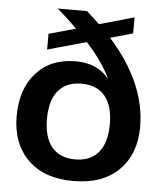

<svg xmlns="http://www.w3.org/2000/svg" viewBox="-52 -758 683 813"><g transform="rotate(5 289.5 -351.0)"><path d="M289.1 9.8Q165 9.8 95.9 -58.8Q26.9 -127.4 26.9 -243.2Q26.9 -358.4 88.4 -427.2Q149.9 -496.1 256.8 -496.1Q349.6 -496.1 398.9 -433.1Q368.7 -500.5 295.9 -581.1L130.9 -535.2V-602.1L245.1 -633.8Q200.7 -678.2 160.2 -711.9H285.2Q323.2 -677.7 339.8 -661.1L487.8 -703.1V-634.8L392.1 -607.9Q551.8 -429.2 551.8 -243.2Q551.8 -127.4 482.7 -58.8Q413.6 9.8 289.1 9.8ZM289.1 -82Q354 -82 388.4 -123Q422.9 -164.1 422.9 -243.2Q422.9 -322.3 388.4 -363Q354 -403.8 289.1 -403.8Q224.6 -403.8 190.2 -362.8Q155.8 -321.8 155.8 -243.2Q155.8 -164.1 190.2 -123Q224.6 -82 289.1 -82Z"/></g></svg>

Font: Creato Display
Style: Bold
Weight: 700
Version: Version 1.000